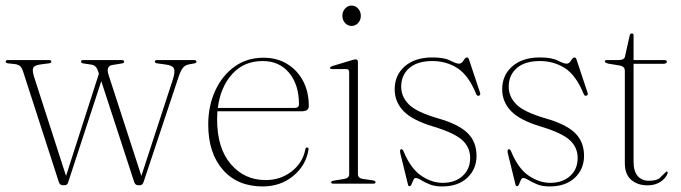

<svg xmlns="http://www.w3.org/2000/svg" viewBox="-20 -662 2454 692"><path d="M213.5 5.5H205.5Q196 5.5 192 -6L63.5 -403.5Q58.5 -419 51.8 -424.2Q45 -429.5 33.5 -431L10 -433.5Q0.5 -434.5 0.5 -440Q0.5 -445.5 8.5 -445.5H156.5Q165 -445.5 165 -440Q165 -434.5 155 -433.5L127.5 -430Q104.5 -427 100 -418Q95.5 -409 102.5 -386L218 -28L336.5 -396.5L334 -404Q329.5 -417.5 323.5 -422.8Q317.5 -428 307 -429.5L282.5 -433Q272 -434.5 272 -440Q272 -445.5 280.5 -445.5H418.5Q427.5 -445.5 427.5 -439.5Q427.5 -434 417 -433L386.5 -428Q361 -424.5 371 -393L489.5 -28L602.5 -374Q612 -402.5 607 -414.5Q602 -426.5 576.5 -429.5L547.5 -433.5Q538 -434.5 538 -440Q538 -445.5 546 -445.5H679Q688 -445.5 688 -439.5Q688 -434 677.5 -433L659 -429.5Q646.5 -427 638.5 -416.5Q630.5 -406 622.5 -381.5L497.5 -6Q493.5 5.5 485 5.5H477Q467.5 5.5 463.5 -6.5L345 -369.5L225.5 -4.5Q222.5 5.5 213.5 5.5Z M1093 -280Q1093 -261 1068 -261H763.5Q762.5 -247 762.5 -232Q762.5 -128 811.8 -70.5Q861 -13 937.5 -13Q991 -13 1031.2 -44.2Q1071.5 -75.5 1080.5 -124Q1081.5 -130.5 1086.5 -130.5Q1093 -130.5 1092 -123Q1083 -66 1037 -28Q991 10 926.5 10Q836 10 783.2 -50.2Q730.5 -110.5 730.5 -213.5Q730.5 -280 755.5 -334.8Q780.5 -389.5 825.2 -421.8Q870 -454 930 -454Q977.5 -454 1014.2 -432Q1051 -410 1072 -370.8Q1093 -331.5 1093 -280ZM926.5 -442Q859 -442 816.8 -395Q774.5 -348 765 -273H1042Q1057.5 -273 1057.5 -286.5Q1057.5 -356.5 1022.2 -399.2Q987 -442 926.5 -442Z M1247 -568.5Q1233 -568.5 1223.5 -579.2Q1214 -590 1214 -605Q1214 -620.5 1223.8 -631.2Q1233.5 -642 1247 -642Q1261 -642 1270.8 -631Q1280.5 -620 1280.5 -605Q1280.5 -590 1270.8 -579.2Q1261 -568.5 1247 -568.5ZM1270 -438.5V-34.5Q1270 -19.5 1288.5 -17L1323.5 -12Q1333.5 -10.5 1333.5 -5Q1333.5 0 1325 0H1181.5Q1173.5 0 1173.5 -5Q1173.5 -9.5 1183 -11L1220 -17Q1238.5 -20 1238.5 -34V-402Q1238.5 -413 1228.5 -413H1178Q1169.5 -413 1169.5 -417.5Q1169.5 -421 1178 -424L1246 -444.5Q1256.5 -448 1262 -448Q1270 -448 1270 -438.5Z M1575.5 -3Q1620 -3 1647.2 -27.8Q1674.5 -52.5 1674.5 -92.5Q1674.5 -131 1646 -157Q1617.5 -183 1543 -205.5Q1466 -228.5 1434.2 -261.8Q1402.5 -295 1402.5 -340Q1402.5 -391.5 1439.2 -423.2Q1476 -455 1538.5 -455Q1580.5 -455 1602.5 -443.8Q1624.5 -432.5 1634.5 -432.5Q1644 -432.5 1650.5 -443.8Q1657 -455 1663 -455Q1667.5 -455 1670 -448.5L1709.5 -330Q1713.5 -320 1707 -317.5Q1700 -314.5 1696.5 -322.5Q1668.5 -391 1628.5 -416.5Q1588.5 -442 1538.5 -442Q1484.5 -442 1455.2 -416.8Q1426 -391.5 1426 -349.5Q1426 -313.5 1453.5 -285.8Q1481 -258 1558.5 -235.5Q1633.5 -214 1665.5 -182.2Q1697.5 -150.5 1697.5 -100.5Q1697.5 -52.5 1664.2 -21.2Q1631 10 1573 10Q1546.5 10 1528 2.2Q1509.5 -5.5 1497.5 -13Q1485.5 -20.5 1478 -20.5Q1473 -20.5 1469.8 -13.2Q1466.5 -6 1463.5 1.5Q1460.5 9 1456.5 9Q1451.5 9 1450.5 3.5L1423.5 -106.5Q1419.5 -122 1425 -124Q1431 -126 1435 -115.5Q1460.5 -54 1498.5 -28.5Q1536.5 -3 1575.5 -3Z M1963 -3Q2007.5 -3 2034.8 -27.8Q2062 -52.5 2062 -92.5Q2062 -131 2033.5 -157Q2005 -183 1930.5 -205.5Q1853.5 -228.5 1821.8 -261.8Q1790 -295 1790 -340Q1790 -391.5 1826.8 -423.2Q1863.5 -455 1926 -455Q1968 -455 1990 -443.8Q2012 -432.5 2022 -432.5Q2031.5 -432.5 2038 -443.8Q2044.5 -455 2050.5 -455Q2055 -455 2057.5 -448.5L2097 -330Q2101 -320 2094.5 -317.5Q2087.5 -314.5 2084 -322.5Q2056 -391 2016 -416.5Q1976 -442 1926 -442Q1872 -442 1842.8 -416.8Q1813.5 -391.5 1813.5 -349.5Q1813.5 -313.5 1841 -285.8Q1868.5 -258 1946 -235.5Q2021 -214 2053 -182.2Q2085 -150.5 2085 -100.5Q2085 -52.5 2051.8 -21.2Q2018.5 10 1960.5 10Q1934 10 1915.5 2.2Q1897 -5.5 1885 -13Q1873 -20.5 1865.5 -20.5Q1860.5 -20.5 1857.2 -13.2Q1854 -6 1851 1.5Q1848 9 1844 9Q1839 9 1838 3.5L1811 -106.5Q1807 -122 1812.5 -124Q1818.5 -126 1822.5 -115.5Q1848 -54 1886 -28.5Q1924 -3 1963 -3Z M2215.5 -425.5 2173.5 -432.5Q2160 -435.5 2160 -440.5Q2160 -445.5 2167 -445.5H2208.5Q2230 -445.5 2232.5 -458L2249 -532Q2251 -541.5 2257 -541.5Q2263.5 -541.5 2263.5 -535.5V-445.5H2375Q2383.5 -445.5 2383.5 -439.5Q2383.5 -432 2369 -432H2263.5V-78.5Q2263.5 -45 2278.2 -27.8Q2293 -10.5 2319 -10.5Q2348.5 -10.5 2360 -22.5Q2371.5 -34.5 2381.5 -43.5Q2387 -45 2386.5 -38Q2380.5 -20.5 2361.2 -7.2Q2342 6 2314 6Q2278 6 2255 -13.8Q2232 -33.5 2232 -74V-406.5Q2232 -422 2215.5 -425.5Z"/></svg>

Font: Fraunces 72pt Thin
Style: Regular
Weight: 100
Version: Version 1.000;[b76b70a41]